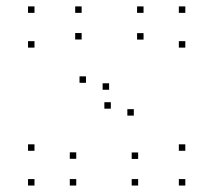

<svg xmlns="http://www.w3.org/2000/svg" viewBox="-20 -564 660 594"><path d="M553.3 10V-10H533.3V10ZM553.3 -97.5V-117.5H533.3V-97.5ZM232.6 -441.8V-461.8H212.6V-441.8ZM232.6 -524.2V-544.2H212.6V-524.2ZM86.7 -524.2V-544.2H66.7V-524.2ZM86.7 -416.7V-436.7H66.7V-416.7ZM407.4 -72.3V-92.3H387.4V-72.3ZM407.4 10V-10H387.4V10ZM215.9 10V-10H195.9V10ZM215.9 -72.7V-92.7H195.9V-72.7ZM322.9 -227.8V-247.8H302.9V-227.8ZM246 -307.8V-327.8H226V-307.8ZM86.7 -97.5V-117.5H66.7V-97.5ZM86.7 10V-10H66.7V10ZM553.3 -416.7V-436.7H533.3V-416.7ZM553.3 -524.2V-544.2H533.3V-524.2ZM424.1 -524.2V-544.2H404.1V-524.2ZM424.1 -441.5V-461.5H404.1V-441.5ZM317.5 -286.3V-306.3H297.5V-286.3ZM394 -206.3V-226.3H374V-206.3Z"/></svg>

Font: Monaspace Krypton Dots Var
Style: Regular
Weight: 400
Designer: Riley Cran and the Lettermatic Team
Version: Version 1.100 (Monaspace Krypton Dots)